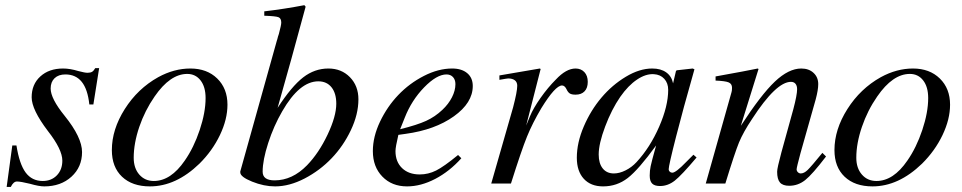

<svg xmlns="http://www.w3.org/2000/svg" viewBox="-20 -713 3736 746"><path d="M27.8 -147.9H43.9Q55.2 -75.7 79.6 -42.7Q104 -9.8 146 -9.8Q179.7 -9.8 200.9 -31.7Q222.2 -53.7 222.2 -88.9Q222.2 -132.3 166 -204.1Q103 -287.1 103 -335Q103 -385.3 136.7 -416Q170.4 -446.8 225.1 -446.8Q252 -446.8 284.2 -437Q309.6 -430.2 319.8 -430.2Q331.5 -430.2 337.9 -434.1Q344.2 -438 350.1 -448.2H365.2L342.8 -307.1H327.1Q320.8 -366.2 297.6 -395Q274.4 -423.8 233.9 -423.8Q207.5 -423.8 192.1 -409.2Q176.8 -394.5 176.8 -369.1Q176.8 -330.1 231 -263.2Q298.8 -179.2 298.8 -122.1Q298.8 -64 257.6 -26.4Q216.3 11.2 151.9 11.2Q131.8 11.2 96.2 1Q60.1 -7.8 45.9 -7.8Q32.2 -7.8 22 13.2H5.9Z M719.7 -446.8Q784.2 -446.8 824 -408Q863.8 -369.1 863.8 -306.2Q863.8 -249.5 834.5 -188.2Q805.2 -127 754.9 -77.1Q663.6 11.2 562.5 11.2Q493.7 11.2 454.1 -26.4Q414.6 -64 414.6 -129.9Q414.6 -210 464.8 -289.3Q515.1 -368.7 594.7 -413.1Q656.2 -446.8 719.7 -446.8ZM707.5 -425.8Q641.1 -425.8 580.6 -337.9Q543 -283.7 521.2 -220Q499.5 -156.2 499.5 -100.1Q499.5 -59.6 521.2 -34.7Q543 -9.8 577.6 -9.8Q643.6 -9.8 697.8 -88.9Q732.9 -139.2 755.9 -207.8Q778.8 -276.4 778.8 -332Q778.8 -375.5 759.3 -400.6Q739.7 -425.8 707.5 -425.8Z M1006.8 -651.9V-668.9Q1083 -677.7 1162.6 -692.9L1167.5 -687Q1111.3 -478.5 1058.6 -293.9Q1113.3 -377.9 1158 -412.4Q1202.6 -446.8 1255.9 -446.8Q1306.6 -446.8 1339.6 -413.1Q1372.6 -379.4 1372.6 -327.1Q1372.6 -269 1343.3 -207.3Q1314 -145.5 1268.3 -97.9Q1222.7 -50.3 1163.6 -19.5Q1104.5 11.2 1048.8 11.2Q1005.4 11.2 959.5 -7.3Q913.6 -25.9 913.6 -43V-46.9L1055.7 -555.2L1057.6 -561Q1059.6 -570.3 1063.5 -581.1Q1072.8 -615.7 1072.8 -625Q1072.8 -641.6 1062.3 -646Q1051.8 -650.4 1006.8 -651.9ZM1216.8 -397Q1143.6 -397 1076.7 -280.8Q1043.5 -223.6 1022 -157.2Q1000.5 -90.8 1000.5 -45.9Q1000.5 -12.2 1046.9 -12.2Q1115.7 -12.2 1172.9 -70.8Q1218.8 -118.2 1252.7 -189.7Q1286.6 -261.2 1286.6 -310.1Q1286.6 -350.6 1268.1 -373.8Q1249.5 -397 1216.8 -397Z M1759.8 -110.8 1772.5 -98.1Q1726.6 -46.9 1670.9 -17.8Q1615.2 11.2 1561.5 11.2Q1502.4 11.2 1465.6 -26.9Q1428.7 -64.9 1428.7 -126Q1428.7 -181.6 1456.5 -240.2Q1484.4 -298.8 1527.6 -344Q1570.8 -389.2 1627 -418Q1683.1 -446.8 1736.8 -446.8Q1773.9 -446.8 1795.4 -428.7Q1816.9 -410.6 1816.9 -378.9Q1816.9 -313.5 1743.4 -261Q1669.9 -208.5 1555.7 -192.9L1527.8 -189Q1516.6 -141.6 1516.6 -126Q1516.6 -84.5 1542.2 -59.8Q1567.9 -35.2 1610.8 -35.2Q1644 -35.2 1674.6 -50.5Q1705.1 -65.9 1759.8 -110.8ZM1552.7 -255.9 1534.7 -210.9Q1601.1 -227.5 1635.7 -243.4Q1670.4 -259.3 1698.7 -286.1Q1722.7 -308.6 1736.1 -335Q1749.5 -361.3 1749.5 -386.2Q1749.5 -403.3 1740 -413.6Q1730.5 -423.8 1714.8 -423.8Q1676.8 -423.8 1627.9 -373.5Q1579.1 -323.2 1552.7 -255.9Z M1965.3 0H1888.7L1973.6 -295.9Q1989.7 -357.4 1989.7 -379.9Q1989.7 -393.6 1980.5 -400.9Q1971.2 -408.2 1954.6 -408.2Q1950.7 -408.2 1920.4 -402.8V-419.9Q2028.8 -438 2077.6 -446.8L2080.6 -444.8L2024.4 -225.1L2039.6 -262.2Q2051.8 -292 2080.1 -332.3Q2108.4 -372.6 2139.6 -403.8Q2179.7 -446.8 2216.3 -446.8Q2237.3 -446.8 2250.5 -432.9Q2263.7 -418.9 2263.7 -395Q2263.7 -371.1 2251.2 -358.2Q2238.8 -345.2 2216.3 -345.2Q2201.2 -345.2 2193.8 -349.9Q2186.5 -354.5 2180.7 -367.2Q2173.8 -380.9 2163.6 -380.9Q2137.7 -380.9 2083.5 -293Q2048.8 -234.4 2027.6 -182.1Q2006.3 -129.9 1965.3 0Z M2674.3 -111.8 2686.5 -101.1Q2628.4 -32.2 2601.8 -11.2Q2575.2 9.8 2544.4 9.8Q2523.4 9.8 2513.9 0.2Q2504.4 -9.3 2504.4 -30.8Q2504.4 -49.8 2508.1 -67.4Q2511.7 -85 2529.3 -147.9Q2460.9 -53.7 2418.9 -21.2Q2377 11.2 2323.2 11.2Q2275.4 11.2 2248.3 -18.3Q2221.2 -47.9 2221.2 -100.1Q2221.2 -158.7 2248.3 -221.7Q2275.4 -284.7 2316.9 -333.7Q2358.4 -382.8 2411.6 -414.8Q2464.8 -446.8 2514.2 -446.8Q2547.4 -446.8 2568.4 -431.9Q2589.4 -417 2595.2 -389.2L2606.4 -437L2609.4 -439.9L2671.4 -446.8L2678.2 -443.8Q2676.8 -438 2672.4 -422.9Q2635.7 -294.9 2606.9 -182.4Q2578.1 -69.8 2578.1 -55.2Q2578.1 -49.8 2582.3 -45.9Q2586.4 -42 2592.3 -42Q2606 -42 2645.5 -83ZM2520.5 -424.8Q2489.3 -426.8 2455.1 -403.8Q2420.9 -380.9 2390.1 -336.9Q2356.4 -288.1 2331.3 -221.4Q2306.2 -154.8 2306.2 -112.8Q2306.2 -78.1 2321.8 -58.6Q2337.4 -39.1 2365.2 -39.1Q2386.7 -39.1 2410.6 -51Q2434.6 -63 2453.1 -83Q2505.9 -140.1 2541 -220.5Q2576.2 -300.8 2576.2 -363.8Q2576.2 -390.1 2561 -406.7Q2545.9 -423.3 2520.5 -424.8Z M3175.3 -119.1 3189.5 -105Q3136.2 -35.2 3108.4 -13.2Q3080.6 8.8 3046.4 8.8Q3021.5 8.8 3010.5 -3.9Q2999.5 -16.6 2999.5 -45.9Q2999.5 -59.6 3016.1 -121.1L3062.5 -289.1Q3077.1 -344.2 3077.1 -366.2Q3077.1 -379.9 3070.8 -387.5Q3064.5 -395 3053.2 -395Q2995.6 -395 2902.3 -251Q2867.7 -199.2 2851.3 -159.4Q2835 -119.6 2798.3 0H2722.2L2822.3 -355Q2824.2 -360.8 2824.2 -372.1Q2824.2 -387.2 2811.3 -392.8Q2798.3 -398.4 2760.3 -399.9V-416Q2885.3 -438.5 2924.3 -446.8L2927.2 -444.8L2858.4 -224.1Q2937 -345.2 2990.7 -396Q3044.4 -446.8 3093.3 -446.8Q3122.6 -446.8 3140.9 -429.9Q3159.2 -413.1 3159.2 -386.2Q3159.2 -363.8 3149.4 -327.1L3090.3 -118.2Q3075.2 -62 3075.2 -55.2Q3075.2 -48.8 3080.1 -43.9Q3085 -39.1 3091.3 -39.1Q3104 -39.1 3118.2 -52.7Q3132.3 -66.4 3175.3 -119.1Z M3527.3 -446.8Q3591.8 -446.8 3631.6 -408Q3671.4 -369.1 3671.4 -306.2Q3671.4 -249.5 3642.1 -188.2Q3612.8 -127 3562.5 -77.1Q3471.2 11.2 3370.1 11.2Q3301.3 11.2 3261.7 -26.4Q3222.2 -64 3222.2 -129.9Q3222.2 -210 3272.5 -289.3Q3322.8 -368.7 3402.3 -413.1Q3463.9 -446.8 3527.3 -446.8ZM3515.1 -425.8Q3448.7 -425.8 3388.2 -337.9Q3350.6 -283.7 3328.9 -220Q3307.1 -156.2 3307.1 -100.1Q3307.1 -59.6 3328.9 -34.7Q3350.6 -9.8 3385.3 -9.8Q3451.2 -9.8 3505.4 -88.9Q3540.5 -139.2 3563.5 -207.8Q3586.4 -276.4 3586.4 -332Q3586.4 -375.5 3566.9 -400.6Q3547.4 -425.8 3515.1 -425.8Z"/></svg>

Font: Accordance
Style: Italic
Weight: 400
Italic angle: -11°
Version: Version 1.2 (build January 31, 2020) Miklal Software Solutio